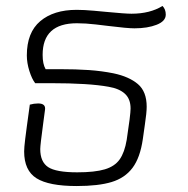

<svg xmlns="http://www.w3.org/2000/svg" viewBox="-20 -615 630 644"><path d="M61 -107Q61 -120 64.5 -148.5Q68 -177 70 -191L80 -264Q94 -268 108 -268Q134 -268 131 -247L125 -202Q115 -128 115 -115Q115 -72 141.5 -54.5Q168 -37 239 -37Q298 -37 331.5 -47Q365 -57 381.5 -80.5Q398 -104 405 -146Q418 -231 418 -251Q418 -283 399 -300.5Q380 -318 344 -324Q278 -336 151 -336H98Q87 -350 78.5 -377Q70 -404 70 -429Q70 -506 115 -544Q160 -582 237 -582Q262 -582 295 -579Q328 -576 338 -575Q400 -569 421 -569Q483 -569 525 -595Q536 -584 536 -566Q536 -544 505.5 -532Q475 -520 431 -520Q407 -520 343 -528Q335 -529 301 -533Q267 -537 238 -537Q123 -537 123 -431Q123 -400 133 -383H178Q236 -383 278.5 -380Q321 -377 361 -369Q413 -358 442.5 -333Q472 -308 472 -257Q472 -237 466 -197.5Q460 -158 459 -148Q450 -86 424.5 -52Q399 -18 354.5 -4.5Q310 9 237 9Q144 9 102.5 -17Q61 -43 61 -107Z"/></svg>

Font: Krub Light
Style: Italic
Weight: 300
Italic angle: -8°
Designer: Ekaluck Peanpanawate
Foundry: Cadson Demak Co.,Ltd.
Version: Version 1.000; ttfautohint (v1.6)